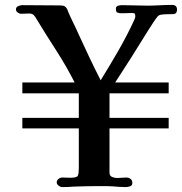

<svg xmlns="http://www.w3.org/2000/svg" viewBox="-20 -755 741 782"><path d="M701 -716Q701 -698 685 -697.5Q669 -697 657 -697Q649 -697 638 -695.5Q627 -694 622 -688Q616 -681 605 -664.5Q594 -648 584 -632Q574 -616 569 -608Q540 -561 510 -513.5Q480 -466 449 -419H667V-375H426V-275H667V-232H426V-52Q426 -39 436 -34.5Q446 -30 457 -30Q466 -30 475.5 -31Q485 -32 494 -32Q504 -32 511.5 -26.5Q519 -21 519 -10Q519 1 509.5 4Q500 7 491 7Q478 7 464.5 6Q451 5 439 4Q426 3 412 3Q398 3 384 3Q359 3 333.5 3.5Q308 4 282 5Q270 6 257.5 6.5Q245 7 233 7Q226 7 218.5 1Q211 -5 211 -12Q211 -21 218.5 -26.5Q226 -32 234 -32Q242 -32 250.5 -31.5Q259 -31 267 -31Q293 -31 297 -39.5Q301 -48 301 -71V-232H71V-275H301V-375H71V-419H284Q250 -486 209 -549.5Q168 -613 129 -677Q124 -687 117 -694Q110 -700 100 -700Q92 -700 83 -699.5Q74 -699 66 -699Q59 -699 52 -704Q45 -709 45 -717Q45 -726 54 -730Q63 -734 70 -734Q107 -734 145.5 -733.5Q184 -733 221 -733Q231 -733 238 -731.5Q245 -730 251 -722Q254 -718 257 -709Q266 -687 277.5 -664Q289 -641 299 -618Q321 -570 343.5 -522.5Q366 -475 390 -428Q426 -486 462 -548.5Q498 -611 526 -672Q528 -677 529.5 -680.5Q531 -684 531 -689Q531 -698 528 -700Q525 -702 517 -702Q507 -702 497 -701.5Q487 -701 476 -701Q465 -701 458.5 -703.5Q452 -706 452 -719Q452 -729 460.5 -731.5Q469 -734 477 -734Q500 -734 529 -733Q558 -732 581 -732Q603 -732 630.5 -733.5Q658 -735 680 -735Q701 -735 701 -716Z"/></svg>

Font: Kaisei Tokumin ExtraBold
Style: Regular
Weight: 800
Designer: Font-Kai, 金井和夫
Foundry: KAZUO KANAI
Version: Version 5.003